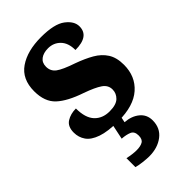

<svg xmlns="http://www.w3.org/2000/svg" viewBox="-239 -625 940 940"><g transform="rotate(-45 230.5 -155.0)"><path d="M222 10Q149 10 106 -5Q63 -20 45 -46Q27 -72 27 -105Q27 -147 54 -164Q81 -181 118 -181Q118 -116 147 -85Q176 -54 225 -54Q271 -54 291 -73.5Q311 -93 311 -120Q311 -150 284 -168.5Q257 -187 198 -208Q115 -236 74 -274Q33 -312 33 -385Q33 -469 91 -509Q149 -549 244 -549Q336 -549 375.5 -519Q415 -489 415 -453Q415 -385 319 -385Q319 -434 293.5 -460Q268 -486 230 -486Q198 -486 178.5 -471.5Q159 -457 159 -429Q159 -398 183 -380Q207 -362 272 -340Q322 -322 358.5 -301Q395 -280 415.5 -248Q436 -216 436 -166Q436 -86 381.5 -38Q327 10 222 10ZM206 239Q191 239 164.5 236Q138 233 121 228V166Q157 174 184 174Q211 174 226.5 165Q242 156 242 130Q242 101 222 92.5Q202 84 172 82L191 -9H248L239 35Q284 38 313.5 62Q343 86 343 126Q343 179 304 209Q265 239 206 239Z"/></g></svg>

Font: Noto Serif Myanmar SemiCondensed ExtraBold
Style: Regular
Weight: 800
Width: 4
Designer: Ben Mitchell and the Monotype Design Team
Foundry: Monotype Imaging Inc.
Version: Version 2.106; ttfautohint (v1.8.4.7-5d5b)